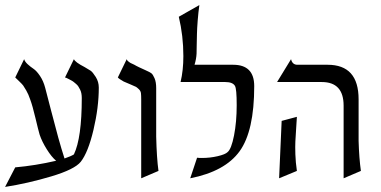

<svg xmlns="http://www.w3.org/2000/svg" viewBox="-20 -689 1501 756"><path d="M313 -425Q329 -416 337 -410.5Q345 -405 357 -386Q369 -367 369 -344Q369 -266 348 -177.5Q327 -89 298 -52Q274 -22 182 5.5Q90 33 0 47L40 -30Q119 -37 201 -56Q183 -71 164 -101.5Q145 -132 136 -159Q131 -176 119.5 -224.5Q108 -273 99 -297Q92 -318 83.5 -332.5Q75 -347 71.5 -352Q68 -357 56 -368.5Q44 -380 40 -384L75 -456Q78 -446 89 -436Q100 -426 112 -418Q124 -410 137.5 -390Q151 -370 158 -343Q166 -313 181.5 -252.5Q197 -192 209.5 -147Q222 -102 234 -65Q260 -74 271 -81Q302 -146 302 -303Q302 -312 300.5 -320.5Q299 -329 295.5 -336Q292 -343 288.5 -348.5Q285 -354 279.5 -358.5Q274 -363 270.5 -366Q267 -369 260.5 -372.5Q254 -376 251 -377.5Q248 -379 242 -382L236 -384L271 -456Q276 -444 313 -425Z M528 -424Q534 -421 552 -413Q570 -405 576 -400.5Q582 -396 588.5 -381Q595 -366 595 -342V-151Q597 -67 604 -16L536 13V-298Q536 -313 535 -322Q534 -331 526.5 -338Q519 -345 515.5 -347Q512 -349 494 -356.5Q476 -364 467 -368Q449 -378 444 -384L479 -456Q480 -454 480.5 -452.5Q481 -451 482.5 -449.5Q484 -448 485.5 -447Q487 -446 489.5 -444Q492 -442 494 -441Q496 -440 500.5 -438Q505 -436 508 -434.5Q511 -433 517 -429.5Q523 -426 528 -424Z M898 -434Q981 -434 981 -350Q981 -173 923.5 -93.5Q866 -14 729 13L756 -68Q762 -67 775 -67Q807 -67 837 -74Q867 -81 876 -90Q891 -102 901.5 -155.5Q912 -209 912 -275Q912 -340 905 -351Q896 -366 867 -366H691Q702 -412 702 -468Q702 -548 684 -623L765 -669Q761 -641 758.5 -609Q756 -577 755.5 -555.5Q755 -534 754.5 -508.5Q754 -483 754 -478Q753 -457 746 -434Z M1151 -434H1270Q1392 -434 1392 -298V-134Q1394 -66 1401 -16L1333 13V-273Q1333 -366 1247 -366H1071L1126 -456Q1131 -434 1151 -434ZM1149 -229Q1148 -212 1146 -181.5Q1144 -151 1143 -132Q1142 -113 1143 -81.5Q1144 -50 1149 -16L1079 13L1089 -213Z"/></svg>

Font: Bellefair
Style: Regular
Weight: 400
Designer: Nick Shinn, Liron Lavi Turkenic
Foundry: Shinntype
Version: Version 1.003;PS 001.003;hotconv 1.0.88;makeotf.lib2.5.64775